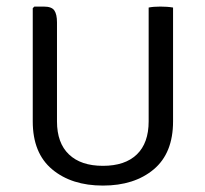

<svg xmlns="http://www.w3.org/2000/svg" viewBox="-20 -566 640 598"><path d="M519 -188Q519 -89 458.8 -38.5Q398.5 12 300.5 12Q203 12 142.5 -38.5Q82 -89 82 -188V-540.5L87 -545.5H116.5Q141 -545.5 149.2 -533.5Q157.5 -521.5 157.5 -496.5V-188Q157.5 -120.5 194.8 -85Q232 -49.5 300.5 -49.5Q369.5 -49.5 406.2 -85Q443 -120.5 443 -188V-542.5Q457.5 -545.5 479.5 -545.5Q489.5 -545.5 500 -544.8Q510.5 -544 519 -542.5Z"/></svg>

Font: Signika SC Light
Style: Regular
Weight: 300
Designer: Anna Giedryś
Foundry: Anna Giedryś
Version: Version 2.000; ttfautohint (v1.8.3) -l 8 -r 50 -G 200 -x 9 -